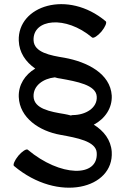

<svg xmlns="http://www.w3.org/2000/svg" viewBox="-20 -594 596 921"><path d="M47 202C260 381 527 311 516 134C512 77 478 34 430 4C483 -24 519 -75 516 -136C509 -241 399 -297 289 -317C222 -328 143 -342 141 -401C137 -503 294 -522 422 -414C429 -409 449 -422 467 -443C485 -465 494 -487 487 -492C305 -645 64 -567 70 -399C72 -342 103 -297 149 -265C100 -236 68 -187 70 -129C74 -29 168 35 271 53C347 67 441 83 444 139C452 258 269 255 113 124C106 119 86 132 68 153C50 175 41 197 47 202ZM289 -47C222 -58 143 -72 141 -131C139 -183 187 -217 243 -223C252 -220 262 -218 271 -217C347 -203 441 -187 444 -131C448 -76 390 -42 329 -42C326 -42 323 -41 320 -40C310 -43 299 -45 289 -47Z"/></svg>

Font: Nupuram Medium
Style: Regular
Weight: 500
Designer: Santhosh Thottingal (santhosh.thottingal@gmail.com)
Foundry: SMC
Version: Version 1.000